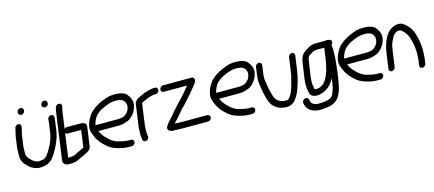

<svg xmlns="http://www.w3.org/2000/svg" viewBox="-55 -1169 4180 1851"><g transform="rotate(-15 2034.5 -243.5)"><path d="M458 -349 468 -417C469 -424 470 -433 470 -441V-452C471 -493 409 -484 408 -445L407 -434C407 -429 407 -423 406 -417L396 -349C395 -341 394 -334 394 -327C386 -268 364 -216 338 -172C320 -141 304 -111 282 -95C266 -84 252 -82 222 -80C200 -77 171 -92 159 -103C131 -129 105 -146 106 -190C107 -214 105 -239 109 -265L124 -371C127 -390 136 -413 139 -436L141 -446C143 -462 132 -477 115 -477C99 -477 81 -463 79 -446L77 -436C75 -424 71 -410 68 -397L62 -373V-372L47 -265C43 -235 45 -207 44 -184C42 -165 45 -153 49 -140C59 -99 88 -78 113 -54C128 -40 159 -25 185 -20C206 -15 227 -18 247 -20C309 -28 343 -66 371 -111C407 -172 443 -240 456 -329C457 -335 457 -341 458 -349ZM379 -600C376 -582 391 -566 409 -566C427 -566 441 -580 443 -597C445 -614 433 -631 415 -631C398 -631 381 -617 379 -600ZM140 -590C137 -571 150 -556 169 -556C186 -556 202 -570 204 -587C207 -606 194 -621 175 -621C158 -621 142 -607 140 -590Z M530 -277C535 -271 542 -266 551 -266H682H687L664 -97C655 -93 636 -82 632 -80L616 -73C604 -68 594 -64 582 -56C566 -46 542 -40 515 -40H497ZM536 -317 561 -498C562 -504 564 -511 566 -518L569 -530L570 -531C580 -570 521 -579 509 -541L505 -529C502 -520 501 -509 499 -498L433 -27C429 3 457 22 485 22H506C526 22 535 21 553 17C586 11 612 -8 635 -17H636L652 -25C658 -27 664 -30 675 -37C692 -46 714 -55 723 -80C723 -80 724 -81 724 -82L752 -283C757 -321 719 -328 691 -328H560C551 -328 543 -323 536 -317Z M833 -273V-278C841 -311 853 -336 870 -359C879 -371 892 -380 907 -392C920 -403 939 -412 957 -420C996 -437 1029 -452 1080 -452C1136 -452 1164 -437 1176 -395C1182 -375 1174 -346 1163 -326C1146 -303 1128 -284 1098 -279L1076 -275C1070 -274 1065 -274 1060 -274H839C837 -274 836 -273 833 -273ZM1154 -19C1156 -36 1144 -50 1127 -50H1097C1076 -50 1055 -54 1037 -59L1011 -65C996 -68 984 -72 970 -79C944 -93 924 -108 904 -129C880 -152 859 -178 845 -212H1051C1090 -212 1123 -225 1150 -236H1151C1182 -253 1215 -290 1229 -326L1237 -351C1255 -408 1228 -447 1208 -474C1185 -504 1138 -514 1087 -514C1053 -514 1019 -509 992 -498C940 -479 888 -455 848 -417C840 -410 829 -401 822 -391C794 -353 756 -280 772 -223C784 -182 805 -140 829 -110C863 -71 904 -29 964 -11C998 0 1041 12 1087 12H1118C1135 12 1152 -2 1154 -19Z M1294 -38C1293 -52 1289 -66 1289 -76V-89C1289 -92 1290 -96 1290 -99V-100V-116C1290 -126 1291 -139 1292 -149L1322 -366C1324 -368 1332 -370 1340 -374L1352 -380C1357 -382 1365 -385 1372 -390C1376 -392 1386 -394 1396 -399L1425 -407C1428 -408 1430 -409 1431 -409C1438 -409 1443 -411 1450 -412C1453 -412 1456 -412 1462 -413H1471C1512 -413 1519 -475 1479 -475H1469C1463 -475 1455 -474 1448 -473L1436 -471C1429 -470 1421 -468 1414 -466L1384 -457C1372 -454 1358 -449 1346 -441C1339 -437 1334 -438 1318 -429L1304 -422C1286 -414 1264 -395 1261 -370L1230 -150C1229 -142 1228 -134 1228 -125C1228 -114 1229 -105 1228 -98C1224 -69 1230 -47 1232 -25C1235 16 1297 1 1294 -38Z M1552 -415H1784C1772 -401 1761 -387 1749 -373C1740 -362 1734 -353 1727 -346C1711 -329 1688 -301 1673 -287L1645 -258C1627 -238 1611 -220 1594 -201C1574 -177 1559 -157 1539 -138C1522 -121 1511 -105 1498 -86L1497 -84C1478 -45 1514 -29 1550 -29H1577C1594 -29 1614 -27 1634 -27H1890C1907 -27 1922 -39 1925 -57C1927 -73 1917 -89 1899 -89H1643C1625 -89 1605 -91 1586 -91H1574C1605 -122 1634 -157 1663 -192C1678 -209 1697 -229 1714 -245C1731 -262 1754 -292 1770 -308C1796 -335 1822 -370 1846 -399C1856 -411 1885 -442 1866 -468C1856 -482 1840 -477 1830 -477H1561C1543 -477 1528 -461 1526 -445C1523 -427 1535 -415 1552 -415Z M2038 -273V-278C2046 -311 2058 -336 2075 -359C2084 -371 2097 -380 2112 -392C2125 -403 2144 -412 2162 -420C2201 -437 2234 -452 2285 -452C2341 -452 2369 -437 2381 -395C2387 -375 2379 -346 2368 -326C2351 -303 2333 -284 2303 -279L2281 -275C2275 -274 2270 -274 2265 -274H2044C2042 -274 2041 -273 2038 -273ZM2359 -19C2361 -36 2349 -50 2332 -50H2302C2281 -50 2260 -54 2242 -59L2216 -65C2201 -68 2189 -72 2175 -79C2149 -93 2129 -108 2109 -129C2085 -152 2064 -178 2050 -212H2256C2295 -212 2328 -225 2355 -236H2356C2387 -253 2420 -290 2434 -326L2442 -351C2460 -408 2433 -447 2413 -474C2390 -504 2343 -514 2292 -514C2258 -514 2224 -509 2197 -498C2145 -479 2093 -455 2053 -417C2045 -410 2034 -401 2027 -391C1999 -353 1961 -280 1977 -223C1989 -182 2010 -140 2034 -110C2068 -71 2109 -29 2169 -11C2203 0 2246 12 2292 12H2323C2340 12 2357 -2 2359 -19Z M2473 -417 2460 -324C2455 -287 2459 -256 2464 -226C2467 -210 2470 -183 2474 -165L2480 -137C2484 -120 2489 -105 2493 -90C2497 -73 2504 -62 2508 -50C2508 -50 2509 -49 2509 -48C2516 -35 2523 -24 2536 -13L2550 -1C2567 13 2590 25 2620 29L2637 33C2645 35 2653 34 2661 34C2697 34 2728 18 2746 -5C2767 -30 2786 -63 2799 -98C2817 -151 2836 -206 2845 -270L2867 -426C2869 -443 2857 -457 2840 -457C2824 -457 2808 -444 2805 -426L2783 -270C2782 -262 2781 -254 2779 -248C2760 -179 2748 -109 2715 -60C2701 -40 2694 -28 2670 -28C2603 -28 2565 -65 2554 -113C2546 -147 2535 -177 2531 -214C2527 -251 2516 -283 2522 -324L2535 -417C2537 -434 2525 -448 2508 -448C2491 -448 2475 -434 2473 -417Z M3135 -283C3134 -275 3131 -265 3129 -256C3124 -235 3121 -218 3115 -199C3091 -128 3057 -60 2979 -60C2977 -60 2971 -62 2965 -62C2963 -62 2963 -62 2962 -64C2960 -75 2960 -86 2957 -96C2951 -118 2953 -147 2956 -181L2976 -317C2978 -331 2980 -341 2981 -351C2984 -370 2990 -381 3001 -391C3025 -406 3048 -425 3077 -425H3156L3140 -310C3139 -301 3136 -292 3135 -283ZM3140 -57C3138 -42 3135 -31 3132 -20C3118 26 3103 62 3067 69H3066C3037 78 3002 82 2966 82C2922 82 2895 63 2888 33L2885 19C2875 -20 2815 3 2823 40L2826 54C2829 66 2833 77 2840 87C2865 122 2898 140 2957 144H2958C2979 144 3001 142 3019 140L3047 136C3163 120 3191 22 3209 -103C3214 -137 3223 -196 3226 -231C3233 -301 3239 -372 3231 -433C3237 -438 3243 -447 3244 -456C3246 -473 3234 -487 3217 -487H3210C3209 -488 3203 -490 3199 -490H3197L3183 -487H3085C3036 -487 2998 -460 2969 -439C2931 -413 2921 -370 2914 -317L2894 -179C2886 -124 2892 -81 2901 -42C2908 -12 2936 2 2971 2C2990 2 3008 -2 3024 -8C3081 -26 3122 -68 3150 -124C3149 -117 3148 -109 3147 -103C3145 -88 3142 -73 3140 -57Z M3315 -273V-278C3323 -311 3335 -336 3352 -359C3361 -371 3374 -380 3389 -392C3402 -403 3421 -412 3439 -420C3478 -437 3511 -452 3562 -452C3618 -452 3646 -437 3658 -395C3664 -375 3656 -346 3645 -326C3628 -303 3610 -284 3580 -279L3558 -275C3552 -274 3547 -274 3542 -274H3321C3319 -274 3318 -273 3315 -273ZM3636 -19C3638 -36 3626 -50 3609 -50H3579C3558 -50 3537 -54 3519 -59L3493 -65C3478 -68 3466 -72 3452 -79C3426 -93 3406 -108 3386 -129C3362 -152 3341 -178 3327 -212H3533C3572 -212 3605 -225 3632 -236H3633C3664 -253 3697 -290 3711 -326L3719 -351C3737 -408 3710 -447 3690 -474C3667 -504 3620 -514 3569 -514C3535 -514 3501 -509 3474 -498C3422 -479 3370 -455 3330 -417C3322 -410 3311 -401 3304 -391C3276 -353 3238 -280 3254 -223C3266 -182 3287 -140 3311 -110C3345 -71 3386 -29 3446 -11C3480 0 3523 12 3569 12H3600C3617 12 3634 -2 3636 -19Z M3896 -399C3913 -399 3918 -389 3931 -379C3950 -364 3964 -339 3976 -315C3981 -304 3985 -289 3989 -272L3995 -247C4002 -220 4005 -188 4006 -158V-140C4005 -128 4005 -118 4005 -107C4004 -98 4004 -86 4003 -79L3995 -24C3993 -8 4004 7 4021 7C4037 7 4055 -7 4057 -24L4065 -78C4067 -90 4066 -99 4067 -109C4068 -115 4068 -121 4068 -129L4069 -147C4070 -182 4065 -216 4061 -249C4058 -272 4048 -302 4043 -322C4033 -363 4007 -401 3977 -427C3960 -441 3943 -461 3905 -461C3900 -461 3896 -461 3889 -460C3859 -459 3827 -437 3810 -424L3809 -423C3760 -374 3734 -299 3721 -210L3701 -68C3699 -51 3710 -37 3727 -37C3744 -37 3761 -51 3763 -68L3783 -210C3788 -246 3795 -289 3807 -312C3817 -330 3826 -354 3837 -368C3846 -378 3870 -398 3882 -398C3887 -398 3890 -399 3896 -399Z"/></g></svg>

Font: PolanStronk
Style: BdIta
Weight: 700
Version: Version 1.0